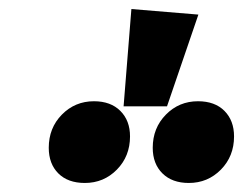

<svg xmlns="http://www.w3.org/2000/svg" viewBox="-20 -991 533 421"><path d="M268.1 -971.2 415 -959 346.2 -757.8H251ZM186 -769Q222.7 -769 243.9 -747.8Q265.1 -726.6 265.1 -691.9Q265.1 -648.4 236.3 -619.1Q207.5 -589.8 166 -589.8Q128.9 -589.8 107.9 -610.8Q86.9 -631.8 86.9 -667Q86.9 -710.4 115.7 -739.7Q144.5 -769 186 -769ZM414.1 -769Q451.2 -769 472.2 -747.8Q493.2 -726.6 493.2 -691.9Q493.2 -648.4 464.4 -619.1Q435.5 -589.8 394 -589.8Q357.4 -589.8 336.2 -610.8Q314.9 -631.8 314.9 -667Q314.9 -710.4 343.8 -739.7Q372.6 -769 414.1 -769Z"/></svg>

Font: Fira Sans Compressed Heavy
Style: Italic
Weight: 900
Width: 3
Italic angle: -8°
Designer: Carrois Corporate & Edenspiekermann AG
Foundry: Carrois Corporate GbR & Edenspiekermann AG
Version: Version 4.203;PS 004.203;hotconv 1.0.88;makeotf.lib2.5.64775